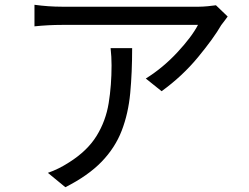

<svg xmlns="http://www.w3.org/2000/svg" viewBox="-20 -745 1040 802"><path d="M442 -544H532Q532 -442 524 -356.5Q516 -271 488.5 -199.5Q461 -128 404.5 -69.5Q348 -11 253 37L180 -23Q224 -38 269 -67Q345 -115 383.5 -177.5Q422 -240 434 -314.5Q446 -389 446 -472Q446 -508 442 -544ZM882 -723 931 -676Q926 -670 920 -661Q911 -650 904 -640Q873 -586 807.5 -506.5Q742 -427 655 -364L589 -417Q660 -461 720.5 -526Q781 -591 807 -641H238Q183 -641 124 -635V-725Q183 -717 238 -717H812Q826 -717 848 -719Q870 -721 882 -723Z"/></svg>

Font: Noto Sans CJK KR Regular (TTF)
Style: Regular
Weight: 400
Designer: Ryoko NISHIZUKA 西塚涼子 (kana & ideographs); Paul D. Hunt (Latin, Greek & Cyrillic); Wenlong ZHANG 张文龙 (bopomofo); Sandoll 
Foundry: Adobe Systems Incorporated
Version: Version 1.004;PS 1.004;hotconv 1.0.82;makeotf.lib2.5.63406